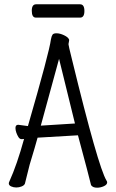

<svg xmlns="http://www.w3.org/2000/svg" viewBox="-20 -866 540 894"><path d="M432 8Q412 8 404 -4Q396 -39 343 -236L155 -225Q145 -188 118 -99L96 -11Q93 -3 81 2Q69 7 56 7Q43 7 32 2Q21 -3 21 -12Q21 -16 24 -22Q59 -99 92 -219Q87 -218 81 -218Q72 -218 66 -227.5Q60 -237 56 -248.5Q52 -260 52 -270Q52 -285 65 -285Q90 -281 110 -279Q210 -625 217 -682Q220 -698 224.5 -704.5Q229 -711 243 -711Q259 -711 278 -702Q297 -693 301 -683Q302 -682 302 -679Q302 -675 300.5 -669.5Q299 -664 299 -659Q299 -654 315 -590Q437 -89 476 -25Q479 -21 479 -17Q479 -6 463.5 1Q448 8 432 8ZM170 -281 329 -291Q304 -390 270 -531L255 -592ZM147 -784Q128 -784 128 -816Q128 -846 148 -846H353Q373 -846 373 -815Q373 -784 353 -784Z"/></svg>

Font: LXGW WenKai Mono Lite
Style: Regular
Weight: 400
Monospace: yes
Designer: LXGW / Fontworks Inc.
Foundry: LXGW / Fontworks Inc.
Version: Version 1.520; June 14, 2025